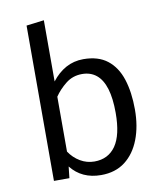

<svg xmlns="http://www.w3.org/2000/svg" viewBox="-85 -818 769 899"><g transform="rotate(-10 300.0 -369.0)"><path d="M184.5 -458Q213.5 -496 251.2 -516.8Q289 -537.5 334.5 -537.5Q405 -537.5 448.5 -503.5Q492 -469.5 512 -407.8Q532 -346 532 -263.5Q532 -184 508 -121.8Q484 -59.5 437.8 -24Q391.5 11.5 323.5 11.5Q232 11.5 180 -54.5L174 0H100.5V-738.5L184.5 -749ZM303.5 -56.5Q369.5 -56.5 405 -107.5Q440.5 -158.5 440.5 -264Q440.5 -333 426.5 -378.8Q412.5 -424.5 384.8 -447.2Q357 -470 316.5 -470Q272.5 -470 239.2 -443.8Q206 -417.5 184.5 -385.5V-124.5Q205 -93.5 236.2 -75Q267.5 -56.5 303.5 -56.5Z"/></g></svg>

Font: Fast_Mono
Style: Regular
Weight: 400
Monospace: yes
Designer: Carrois Corporate, Edenspiekermann AG, Nikita Prokopov
Foundry: Carrois Corporate, Edenspiekermann AG, Nikita Prokopov
Version: Version 5.002